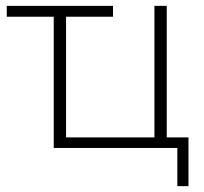

<svg xmlns="http://www.w3.org/2000/svg" viewBox="-20 -504 696 654"><path d="M584 130V0H163V-447H3V-484H365V-447H205V-36H506V-484H548V-36H622V130Z"/></svg>

Font: Nunito Sans ExtraLight
Style: Regular
Weight: 200
Designer: Vernon Adams
Foundry: Vernon Adams
Version: Version 3.006; ttfautohint (v1.8.3)